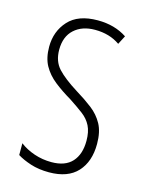

<svg xmlns="http://www.w3.org/2000/svg" viewBox="-90 -595 497 661"><g transform="rotate(15 158.5 -264.5)"><path d="M284 -127Q284 -64 250 -27Q216 10 149 10Q112 10 83 0.5Q54 -9 35 -21V-63Q57 -46 86.5 -36Q116 -26 148 -26Q197 -26 221.5 -53Q246 -80 246 -128Q246 -160 235.5 -181Q225 -202 204.5 -217.5Q184 -233 155 -252Q121 -272 94.5 -293Q68 -314 53 -341Q38 -368 38 -408Q38 -463 72.5 -501Q107 -539 177 -539Q237 -539 281 -510L265 -479Q228 -505 176 -505Q130 -505 102 -479.5Q74 -454 74 -407Q74 -366 97.5 -340.5Q121 -315 169 -285Q202 -265 228 -245Q254 -225 269 -197.5Q284 -170 284 -127Z"/></g></svg>

Font: Noto Sans Myanmar UI ExtraCondensed ExtraLight
Style: Regular
Weight: 200
Width: 2
Designer: Monotype Design Team
Foundry: Monotype Imaging Inc.
Version: Version 2.103; ttfautohint (v1.8.4.7-5d5b)